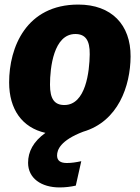

<svg xmlns="http://www.w3.org/2000/svg" viewBox="-20 -571 613 841"><path d="M323 -551C95 -551 20 -364 20 -210C20 -92 77 -12 179 11C126 49 103 93 103 142C103 210 161 250 241 250C266 250 290 247 312 242L336 135C313 140 293 143 273 143C245 143 230 133 230 110C230 85 245 44 344 6C498 -39 551 -194 552 -323C553 -463 468 -551 323 -551ZM373 -333C372 -258 356 -111 262 -111C219 -111 199 -137 199 -200C199 -275 215 -422 310 -422C353 -422 374 -396 373 -333Z"/></svg>

Font: Fira Sans ExtraBold
Style: Italic
Weight: 800
Italic angle: -8°
Designer: bBox Type GmbH & Carrois Corporate GbR & Edenspiekermann AG
Foundry: bBox Type GmbH & Carrois Corporate GbR & Edenspiekermann AG
Version: Version 4.301;PS 004.301;hotconv 1.0.88;makeotf.lib2.5.64775